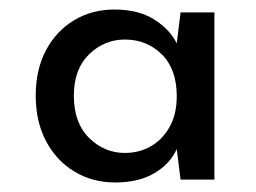

<svg xmlns="http://www.w3.org/2000/svg" viewBox="-20 -730 537 403"><path d="M222 -347Q174 -347 136 -370Q98 -393 76.5 -434Q55 -475 55 -529Q55 -584 76.5 -624.5Q98 -665 135.5 -687.5Q173 -710 220 -710Q270 -710 303 -689.5Q336 -669 351 -639L359 -704H430V-353H359L351 -417Q337 -386 304 -366.5Q271 -347 222 -347ZM242 -409Q273 -409 297.5 -423.5Q322 -438 336.5 -464.5Q351 -491 351 -528Q351 -585 319.5 -616Q288 -647 242 -647Q199 -647 167 -616Q135 -585 135 -529Q135 -472 167 -440.5Q199 -409 242 -409Z"/></svg>

Font: DM Sans 10pt Medium
Style: Regular
Weight: 500
Version: Version 4.004;gftools[0.9.30]